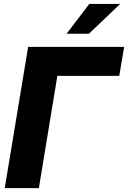

<svg xmlns="http://www.w3.org/2000/svg" viewBox="-20 -969 660 989"><path d="M619.6 -727.5 594.2 -578.1H275.4L180.2 0H4.4L125 -727.5ZM323.2 -795.4 439.9 -948.7H599.1L438 -795.4Z"/></svg>

Font: Inter Display ExtraBold
Style: Italic
Weight: 800
Italic angle: -9.39999°
Designer: Rasmus Andersson
Foundry: rsms
Version: Version 4.000;git-a52131595